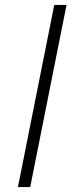

<svg xmlns="http://www.w3.org/2000/svg" viewBox="-20 -762 301 782"><path d="M201 -742H251L103 0H53Z"/></svg>

Font: Idrija
Style: Italic
Weight: 300
Italic angle: -11.3°
Designer: Julieta Ulanovsky
Foundry: Julieta Ulanovsky
Version: Version 7.200